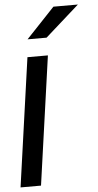

<svg xmlns="http://www.w3.org/2000/svg" viewBox="-57 -842 463 907"><g transform="rotate(-5 174.0 -388.5)"><path d="M232 -807 97 -664H187L348 -807ZM100 30 186 -580H89L3 30Z"/></g></svg>

Font: Smiley Sans Oblique
Style: Regular
Weight: 400
Italic angle: -8°
Designer: oooooohmygosh, Nagisa Chen, Janine Sui, Heda Shi, Jian Li
Foundry: atelierAnchor
Version: Version 2.0.1